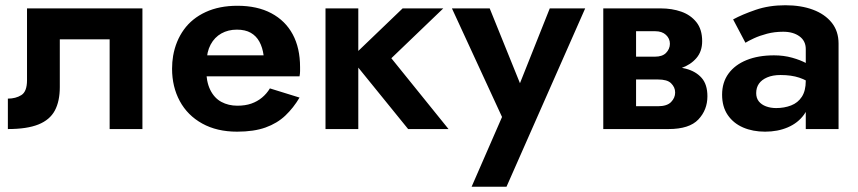

<svg xmlns="http://www.w3.org/2000/svg" viewBox="-20 -492 3273 732"><path d="M523 -460H83V-186Q83 -143 61.5 -129.5Q40 -116 10 -116V0Q83 0 126.5 -17.5Q170 -35 189 -70.5Q208 -106 208 -160V-342H398V0H523Z M710 -201H1122Q1124 -212 1124 -221Q1124 -230 1124 -236Q1124 -309 1096 -361Q1068 -413 1014.5 -441.5Q961 -470 885 -470Q816 -470 764 -446Q712 -422 681 -379Q650 -336 640 -279Q638 -267 637 -255Q636 -243 636 -230Q636 -161 665.5 -106.5Q695 -52 751 -21Q807 10 884 10Q948 10 992.5 -6Q1037 -22 1068 -51.5Q1099 -81 1122 -120L1009 -155Q997 -135 979 -120Q961 -105 938 -97Q915 -89 885 -89Q851 -89 824 -103.5Q797 -118 781.5 -149.5Q766 -181 766 -230L768 -256Q768 -294 783 -322Q798 -350 824 -364.5Q850 -379 883 -379Q915 -379 936 -367Q957 -355 969 -333Q981 -311 985 -281H710Z M1221 -460V0H1346V-460ZM1515 -460 1317 -270 1536 0H1690L1472 -270L1670 -460Z M2211 -460H2076L1931 -96L1995 -94L1847 -460H1703L1894 -46L1778 220H1911Z M2355 -240V-189H2488Q2506 -189 2518.5 -185.5Q2531 -182 2538.5 -174.5Q2546 -167 2550 -158.5Q2554 -150 2554 -139Q2554 -119 2538.5 -103Q2523 -87 2488 -87H2355V0H2529Q2608 0 2642.5 -36.5Q2677 -73 2677 -125Q2677 -170 2655 -195Q2633 -220 2595 -230Q2557 -240 2509 -240ZM2355 -220H2499Q2542 -220 2577.5 -232.5Q2613 -245 2635 -270.5Q2657 -296 2657 -335Q2657 -380 2635 -407.5Q2613 -435 2577.5 -447.5Q2542 -460 2499 -460H2355V-373H2478Q2504 -373 2519 -359Q2534 -345 2534 -325Q2534 -315 2530 -306Q2526 -297 2519 -290Q2512 -283 2501.5 -279.5Q2491 -276 2478 -276H2355ZM2280 -460V0H2405V-460Z M2863 -137Q2863 -158 2873.5 -173Q2884 -188 2905 -197Q2926 -206 2956 -206Q2997 -206 3027 -196Q3057 -186 3085 -165V-228Q3076 -239 3054 -251Q3032 -263 3000 -272Q2968 -281 2931 -281Q2871 -281 2826.5 -263Q2782 -245 2757.5 -211.5Q2733 -178 2733 -131Q2733 -85 2754.5 -53.5Q2776 -22 2813 -6Q2850 10 2897 10Q2945 10 2983.5 -6.5Q3022 -23 3045 -54.5Q3068 -86 3068 -130L3052 -184Q3052 -146 3037 -123Q3022 -100 2996 -90Q2970 -80 2939 -80Q2918 -80 2900.5 -86.5Q2883 -93 2873 -105.5Q2863 -118 2863 -137ZM2822 -329Q2833 -336 2854.5 -346Q2876 -356 2904.5 -363.5Q2933 -371 2966 -371Q3004 -371 3028 -353.5Q3052 -336 3052 -305V0H3177V-326Q3177 -373 3151 -405.5Q3125 -438 3079.5 -455Q3034 -472 2974 -472Q2912 -472 2861 -454.5Q2810 -437 2775 -418Z"/></svg>

Font: Jost SemiBold
Style: Regular
Weight: 600
Version: Version 3.710